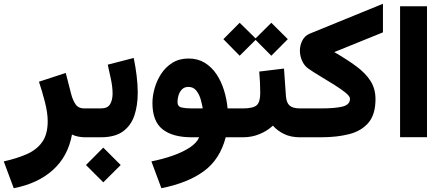

<svg xmlns="http://www.w3.org/2000/svg" viewBox="-50 -720 2325 1007"><path d="M397.5 0Q378.4 0 359.9 -3.7Q341.3 -7.3 327.6 -14.6Q306.6 100.6 227.1 171.9Q147.5 243.2 22 267.1L-30.3 126.5Q38.6 111.3 90.6 88.4Q142.6 65.4 171.4 24.7Q200.2 -16.1 200.2 -84Q200.2 -128.9 185.3 -186.3Q170.4 -243.7 154.3 -291.5L294.9 -337.4L323.7 -225.1Q331.5 -195.3 346.2 -173.3Q360.8 -151.4 392.1 -151.4H411.1V0Z M478.5 0H391.1V-151.4H479.5Q514.2 -151.4 527.3 -173.3Q540.5 -195.3 540.5 -229.5Q540.5 -262.7 532.2 -302.7Q523.9 -342.8 515.1 -380.9L651.4 -416Q661.1 -368.7 666.7 -322.3Q672.4 -275.9 672.4 -233.4Q672.4 -167 654.8 -114.3Q637.2 -61.5 595 -30.8Q552.7 0 478.5 0ZM491.7 54.2 583 145.5 491.7 236.3 400.9 145.5Z M939 -413.1Q986.8 -413.1 1023.2 -391.1Q1059.6 -369.1 1084.7 -331.8Q1109.9 -294.4 1124.5 -247.6Q1139.2 -200.7 1143.6 -151.4H1175.8V0H1133.8Q1103.5 116.2 1019 178Q934.6 239.7 796.4 267.1L744.1 126.5Q803.2 114.7 855.7 96.4Q908.2 78.1 945.3 53.7Q982.4 29.3 994.6 0H955.1Q855.5 0 802.5 -42Q749.5 -84 749.5 -179.7Q749.5 -215.8 760.7 -256.3Q772 -296.9 795.2 -332.5Q818.4 -368.2 854.2 -390.6Q890.1 -413.1 939 -413.1ZM955.1 -151.4H1013.2Q1010.3 -171.9 1002.7 -198.5Q995.1 -225.1 979.7 -244.6Q964.4 -264.2 938 -264.2Q917 -264.2 904.3 -251Q891.6 -237.8 886.2 -219.5Q880.9 -201.2 880.9 -185.5Q880.9 -161.1 902.3 -156.2Q923.8 -151.4 955.1 -151.4Z M1207 -600.6 1290.5 -518.6 1373 -600.6 1459.5 -514.6 1373 -427.7 1290.5 -510.7 1207 -427.7 1121.6 -514.6ZM1156.2 -151.4H1224.6Q1276.9 -151.4 1295.9 -167.7Q1314.9 -184.1 1314.9 -231.4Q1314.9 -260.7 1313.5 -289.3Q1312 -317.9 1309.6 -344.7L1439.5 -360.4L1449.7 -215.8Q1452.1 -181.2 1469 -166.3Q1485.8 -151.4 1523.9 -151.4H1534.2V0H1522.9Q1475.1 0 1439.7 -17.3Q1404.3 -34.7 1381.3 -61Q1351.6 -33.2 1311 -16.6Q1270.5 0 1224.6 0H1156.2Z M1703.1 -446.8Q1770 -408.2 1818.6 -372.3Q1867.2 -336.4 1893.3 -295.4Q1919.4 -254.4 1919.4 -200.2Q1919.4 -120.1 1882.8 -76.7Q1846.2 -33.2 1781.7 -16.6Q1717.3 0 1633.8 0H1514.6V-151.4H1633.3Q1708 -151.4 1746.8 -161.1Q1785.6 -170.9 1785.6 -202.1Q1785.6 -215.3 1761.5 -234.6Q1737.3 -253.9 1701.4 -276.4Q1665.5 -298.8 1628.7 -320.8Q1591.8 -342.8 1566.4 -360.8Q1545.4 -376 1534.2 -401.6Q1522.9 -427.2 1522.9 -454.1Q1522.9 -482.9 1536.1 -508.3Q1549.3 -533.7 1576.7 -544.4L1958.5 -700.2V-550.3Z M2189.5 -687V-0.5H2048.3V-687Z"/></svg>

Font: Vazirmatn UI Black
Style: Regular
Weight: 900
Designer: Saber Rastikerdar
Foundry: Saber Rastikerdar
Version: Version 33.003